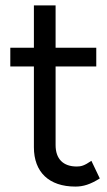

<svg xmlns="http://www.w3.org/2000/svg" viewBox="-20 -676 395 708"><path d="M258 12C287 12 313 4 348 -18L317 -83C291 -65 279 -62 263 -62C213 -62 185 -90 185 -141V-431H335V-500H185V-656H105V-500H18V-431H105V-133C105 -41 161 12 258 12Z"/></svg>

Font: HB Figtree Prototype
Style: Regular
Weight: 400
Designer: Alfredo Marco Pradil
Foundry: Hanken Design Co.®
Version: Version 1.002;Glyphs 3.2 (3228)